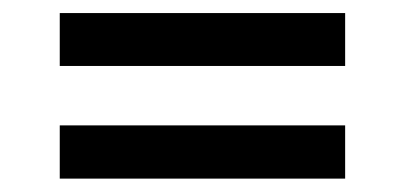

<svg xmlns="http://www.w3.org/2000/svg" viewBox="-20 -483 620 294"><path d="M71.5 -463H508.5V-382H71.5ZM71.5 -291H508.5V-209.5H71.5Z"/></svg>

Font: Lato
Style: Regular
Weight: 600
Designer: Lukasz Dziedzic
Foundry: tyPoland Lukasz Dziedzic
Version: Version 2.006; 2014-01-15; ttfautohint (v1.4.1)